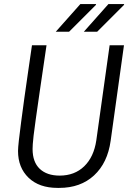

<svg xmlns="http://www.w3.org/2000/svg" viewBox="-20 -907 640 937"><path d="M261 10Q171 10 119.5 -39.5Q68 -89 68 -170Q68 -185 72 -221.5Q76 -258 83 -310.5Q90 -363 98.5 -426Q107 -489 117 -555.5Q127 -622 136 -686H207Q187 -552 174.5 -464.5Q162 -377 154.5 -325Q147 -273 144 -245.5Q141 -218 140 -204Q139 -190 139 -180Q139 -116 174 -83Q209 -50 271 -50Q344 -50 391 -95.5Q438 -141 450 -222L515 -686H585L520 -220Q505 -112 439 -51Q373 10 269 10ZM389 -752 509 -887H585L586 -884L454 -752ZM252 -752 372 -887H448L449 -884L317 -752Z"/></svg>

Font: Chivo Mono Medium ExtraLight
Style: Italic
Weight: 250
Italic angle: -8.05°
Monospace: yes
Version: Version 1.008